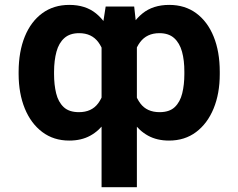

<svg xmlns="http://www.w3.org/2000/svg" viewBox="-20 -573 988 796"><path d="M401.1 203.1V-436.7L418.1 -545.9H536.3L547.5 -444.3V203.1ZM57.2 -265.6V-275.4Q57.5 -359.1 82.8 -421.4Q108.2 -483.6 155.3 -518.2Q202.4 -552.7 267.4 -552.7Q334.6 -552.7 378.1 -517.3Q421.6 -481.9 446 -419.4Q470.3 -356.9 479.5 -275.6V-260.8Q472.6 -202.4 457.2 -153Q441.8 -103.7 416.4 -67.2Q390.9 -30.6 354 -10.4Q317.1 9.8 267.1 9.8Q202.5 9.8 155.5 -25.5Q108.4 -60.8 82.9 -122.9Q57.5 -185 57.2 -265.6ZM204.1 -275.4V-265.6Q204.1 -221.9 212.8 -186.1Q221.5 -150.3 243.9 -129.1Q266.2 -108 307.2 -108Q359.6 -108 386.7 -144.3Q413.8 -180.7 420.1 -241.5V-296Q415.6 -360.2 387.8 -397.9Q360 -435.5 308.1 -435.5Q269.5 -435.5 246.7 -415.1Q223.8 -394.6 214.1 -358.7Q204.3 -322.7 204.1 -275.4ZM891.1 -275.4V-265.6Q891.1 -185 865.5 -122.9Q839.9 -60.8 792.9 -25.5Q745.8 9.8 680.8 9.8Q631 9.8 594.1 -10.4Q557.2 -30.6 531.9 -67.2Q506.7 -103.7 491.2 -153Q475.8 -202.4 468.3 -260.8V-275.6Q478.3 -356.9 502.6 -419.4Q526.9 -481.9 570.7 -517.3Q614.5 -552.7 681.6 -552.7Q746.7 -552.7 793.5 -518.2Q840.4 -483.6 865.7 -421.4Q891.1 -359.1 891.1 -275.4ZM744.3 -265.6V-275.4Q744.5 -322.7 734.6 -358.7Q724.7 -394.6 702 -415.1Q679.3 -435.5 640.8 -435.5Q588.8 -435.5 560.7 -398Q532.7 -360.4 527.8 -296V-241.5Q534.6 -180.7 561.8 -144.3Q589 -108 641.7 -108Q682.4 -108 704.6 -129.1Q726.8 -150.3 735.5 -186.1Q744.3 -221.9 744.3 -265.6Z"/></svg>

Font: Adwaita Sans
Style: Regular
Weight: 400
Designer: Rasmus Andersson
Foundry: rsms
Version: Version 4.001;git-9221beed3